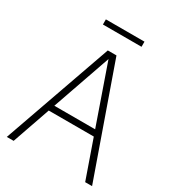

<svg xmlns="http://www.w3.org/2000/svg" viewBox="-210 -1013 1029 1133"><g transform="rotate(30 305.0 -446.5)"><path d="M14.5 0 275.5 -740H334.5L595.5 0H548.5L458 -258.5H151L61 0ZM165.5 -299.5H443.5L304.5 -698ZM174 -858V-893H437V-858Z"/></g></svg>

Font: Encode Sans SmCnd XLt
Style: Regular
Weight: 200
Width: 4
Designer: Multiple Designers
Foundry: Impallari Type
Version: Version 3.002; ttfautohint (v1.8.3) -l 8 -r 50 -G 200 -x 14 